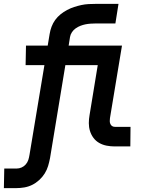

<svg xmlns="http://www.w3.org/2000/svg" viewBox="-33 -755 803 990"><path d="M-13 215 -11 114H53Q66 114 78.5 108.5Q91 103 100 92.5Q109 82 113 69.5Q117 57 119 44L196 -419H99L101 -520H213L223 -580Q226 -599 233 -617.5Q240 -636 251.5 -652Q263 -668 279 -681Q295 -694 313 -703.5Q331 -713 349.5 -719Q368 -725 386.5 -729Q405 -733 424 -734Q443 -735 461 -735H578L562 -634H460Q447 -634 433.5 -633Q420 -632 407.5 -629.5Q395 -627 382 -622Q369 -617 357.5 -609Q346 -601 338 -589Q330 -577 328 -564L321 -520H502L500 -419H304L225 60Q221 81 215 101Q209 121 197.5 139.5Q186 158 169 173.5Q152 189 132.5 198.5Q113 208 92 211.5Q71 215 51 215ZM558 0Q537 0 516.5 -4Q496 -8 478.5 -18Q461 -28 449 -44Q437 -60 431 -79.5Q425 -99 425 -120Q425 -141 429 -163L471 -419H372L374 -520H596L534 -146Q533 -138 533 -130.5Q533 -123 536 -116Q539 -109 545 -105Q551 -101 559 -101H640L639 0Z"/></svg>

Font: Iosevka Etoile
Style: Bold Italic
Weight: 700
Italic angle: -9°
Designer: Belleve Invis
Foundry: Belleve Invis
Version: Version 28.1.0; ttfautohint (v1.8.4)